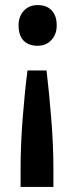

<svg xmlns="http://www.w3.org/2000/svg" viewBox="-20 -561 302 755"><path d="M163 -284Q174 -191 182 -89Q190 13 190 101V174H61V101Q61 9 69 -94Q77 -197 88 -284ZM128 -541Q164 -541 183.5 -520Q203 -499 203 -461Q203 -426 182 -403.5Q161 -381 128 -381Q92 -381 72.5 -401.5Q53 -422 53 -461Q53 -496 73.5 -518.5Q94 -541 128 -541Z"/></svg>

Font: Lexend Deca Medium
Style: Regular
Weight: 500
Designer: Bonnie Shaver-Troup, Thomas Jockin
Foundry: Lexend
Version: Version 1.008; ttfautohint (v1.8.4.7-5d5b)